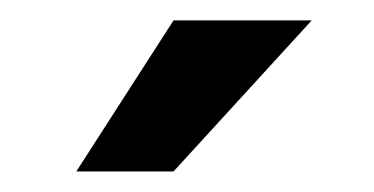

<svg xmlns="http://www.w3.org/2000/svg" viewBox="-20 -770 366 188"><path d="M149.9 -750H285.2L149.9 -602.1H54.7Z"/></svg>

Font: RobotoDraft Medium
Style: Regular
Weight: 500
Version: Version 2.001152; 2014